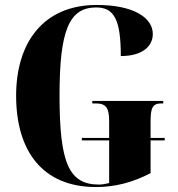

<svg xmlns="http://www.w3.org/2000/svg" viewBox="-20 -744 716 774"><path d="M367 10C445 10 516 -9 587 -46V-178H644V-188H587V-252C587 -308 594 -327 630 -327H638V-337H352V-327H367C408 -327 420 -308 420 -256V-188H310V-178H420V-6C404 -2 390 0 379 0C258 0 220 -86 220 -358C220 -621 258 -714 368 -714C441 -714 467 -663 467 -518C556 -518 596 -559 596 -607C596 -672 520 -724 370 -724C156 -724 45 -574 45 -358C45 -137 150 10 367 10Z"/></svg>

Font: Noto Serif Display ExtraCondensed Black
Style: Regular
Weight: 900
Width: 2
Designer: Monotype Design Team
Foundry: Monotype Imaging Inc.
Version: Version 2.009